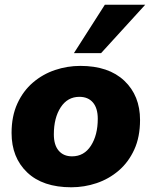

<svg xmlns="http://www.w3.org/2000/svg" viewBox="-20 -782 642 813"><path d="M282 11Q161 11 95 -52Q29 -115 29 -219Q29 -290 53.5 -343.5Q78 -397 119.5 -432.5Q161 -468 213 -485.5Q265 -503 320 -503Q440 -503 506.5 -440Q573 -377 573 -274Q573 -202 548.5 -148.5Q524 -95 482.5 -59.5Q441 -24 389 -6.5Q337 11 282 11ZM285 -120Q336 -120 365 -165Q394 -210 394 -279Q394 -324 373.5 -348Q353 -372 316 -372Q266 -372 237 -327.5Q208 -283 208 -213Q208 -168 228.5 -144Q249 -120 285 -120ZM293 -557 424 -762H595L408 -557Z"/></svg>

Font: Nunito Sans Black
Style: Italic
Weight: 900
Italic angle: -9°
Designer: Vernon Adams
Foundry: Vernon Adams
Version: Version 3.006; ttfautohint (v1.8.3)